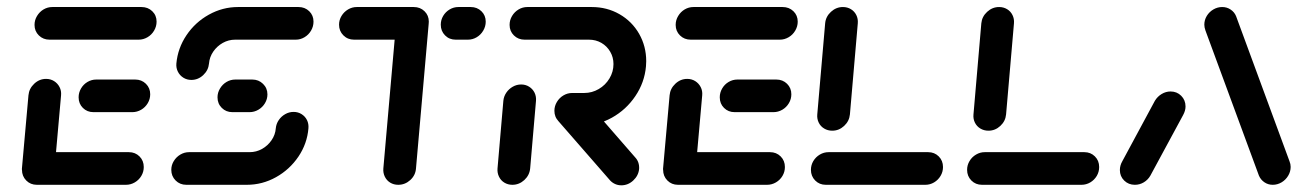

<svg xmlns="http://www.w3.org/2000/svg" viewBox="-20 -539 3810 560"><path d="M43.7 -44.8 63 -261.1Q64.8 -280.7 79.8 -294.8Q94.8 -308.9 114.4 -308.9Q127.4 -308.9 137.8 -302.4Q148.1 -295.9 153.7 -285Q159.3 -274.1 158.1 -261.1L138.9 -44.8ZM399.3 -51.9Q399.3 -37.8 392.2 -25.9Q385.2 -14.1 373.1 -7Q361.1 0 347.4 0H87.4Q68.9 0 56.5 -12.6Q44.1 -25.2 44.1 -43.7Q44.1 -57.4 51.1 -69.3Q58.1 -81.1 70 -88.1Q81.9 -95.2 95.6 -95.2H355.9Q374.4 -95.2 386.9 -82.8Q399.3 -70.4 399.3 -51.9ZM209.3 -255.2Q209.3 -268.9 216.3 -280.9Q223.3 -293 235.2 -300Q247 -307 260.7 -307H374.4Q393 -307 405.6 -294.6Q418.1 -282.2 418.1 -264.1Q418.1 -250 410.9 -238Q403.7 -225.9 391.7 -218.9Q379.6 -211.9 365.9 -211.9H252.6Q234.1 -211.9 221.7 -224.3Q209.3 -236.7 209.3 -255.2ZM80.7 -466.3Q80.7 -480.4 88 -492.4Q95.2 -504.4 107 -511.5Q118.9 -518.5 132.6 -518.5H392.6Q411.5 -518.5 424.1 -506.3Q436.7 -494.1 436.7 -475.9Q436.7 -461.9 429.4 -449.6Q422.2 -437.4 410.2 -430.4Q398.1 -423.3 384.4 -423.3H124.4Q105.9 -423.3 93.3 -435.7Q80.7 -448.1 80.7 -466.3Z M836.3 -212.6Q849.3 -212.6 859.6 -206.1Q870 -199.6 875.4 -188.7Q880.7 -177.8 879.6 -164.8Q875.9 -120 850.4 -82.2Q824.8 -44.4 785 -22.2Q745.2 0 700 0H523.3Q504.8 0 492.2 -12.6Q479.6 -25.2 479.6 -43.7Q479.6 -57.4 486.9 -69.3Q494.1 -81.1 505.9 -88.1Q517.8 -95.2 531.5 -95.2H708.1Q727.4 -95.2 744.3 -104.6Q761.1 -114.1 772 -130Q783 -145.9 784.4 -164.8Q785.6 -177.8 793 -188.7Q800.4 -199.6 811.9 -206.1Q823.3 -212.6 836.3 -212.6ZM760 -263.7Q760 -250 752.8 -238Q745.6 -225.9 733.5 -218.9Q721.5 -211.9 707.8 -211.9H657.8Q639.3 -211.9 626.9 -224.3Q614.4 -236.7 614.4 -255.2Q614.4 -268.9 621.7 -280.9Q628.9 -293 640.7 -300Q652.6 -307 666.3 -307H715.9Q734.4 -307 747.2 -294.4Q760 -281.9 760 -263.7ZM538.1 -305.9Q525.2 -305.9 514.8 -312.4Q504.4 -318.9 498.9 -329.8Q493.3 -340.7 494.4 -353.7Q498.5 -398.5 523.9 -436.3Q549.3 -474.1 589.3 -496.3Q629.3 -518.5 674.1 -518.5H850.7Q869.3 -518.5 881.9 -506.3Q894.4 -494.1 894.4 -475.9Q894.4 -461.9 887.2 -449.6Q880 -437.4 868.1 -430.4Q856.3 -423.3 842.6 -423.3H665.9Q646.7 -423.3 629.8 -413.9Q613 -404.4 602 -388.5Q591.1 -372.6 589.6 -353.7Q587.8 -334.1 572.8 -320Q557.8 -305.9 538.1 -305.9Z M1230.4 -470.4 1193.3 -47.8Q1191.9 -27.8 1176.7 -13.9Q1161.5 0 1141.5 0Q1128.5 0 1118.1 -6.3Q1107.8 -12.6 1102.4 -23.7Q1097 -34.8 1098.1 -47.8L1135.2 -470.4ZM968.9 -467Q968.9 -480.7 976.1 -492.6Q983.3 -504.4 995.2 -511.5Q1007 -518.5 1020.7 -518.5H1186.7Q1205.6 -518.5 1218.1 -506.3Q1230.7 -494.1 1230.7 -475.9Q1230.7 -461.9 1223.5 -449.6Q1216.3 -437.4 1204.3 -430.4Q1192.2 -423.3 1178.5 -423.3H1012.6Q994.1 -423.3 981.5 -435.9Q968.9 -448.5 968.9 -467ZM1265.6 -467Q1265.6 -480.7 1272.6 -492.6Q1279.6 -504.4 1291.5 -511.5Q1303.3 -518.5 1317 -518.5H1353Q1371.5 -518.5 1384.1 -506.3Q1396.7 -494.1 1396.7 -475.9Q1396.7 -461.9 1389.4 -449.6Q1382.2 -437.4 1370.4 -430.4Q1358.5 -423.3 1344.8 -423.3H1308.9Q1290.4 -423.3 1278 -435.9Q1265.6 -448.5 1265.6 -467Z M1474.4 0Q1461.5 0 1451.1 -6.3Q1440.7 -12.6 1435.4 -23.7Q1430 -34.8 1431.1 -47.8L1448.1 -244.8Q1449.3 -257.8 1456.7 -268.7Q1464.1 -279.6 1475.6 -286.1Q1487 -292.6 1500 -292.6Q1513 -292.6 1523.3 -286.1Q1533.7 -279.6 1539.1 -268.7Q1544.4 -257.8 1543.3 -244.8L1526.3 -47.8Q1524.4 -27.8 1509.3 -13.9Q1494.1 0 1474.4 0ZM1844.1 -46.3Q1842.2 -26.7 1827 -12.6Q1811.9 1.5 1792.2 1.5Q1782.6 1.5 1774.3 -2.2Q1765.9 -5.9 1759.6 -12.6L1608.5 -185.9Q1597 -198.5 1597 -215.9Q1597 -229.6 1604.3 -241.5Q1611.5 -253.3 1623.3 -260.4Q1635.2 -267.4 1648.9 -267.4Q1658.5 -267.4 1667 -263.9Q1675.6 -260.4 1681.1 -254.1L1832.6 -80Q1845.2 -66.7 1844.1 -46.3ZM1597 -215.9Q1597 -229.6 1604.3 -241.7Q1611.5 -253.7 1623.3 -260.7Q1635.2 -267.8 1648.9 -267.8H1684.1Q1706.7 -267.8 1726.3 -279.3Q1745.9 -290.7 1757.6 -310.2Q1769.3 -329.6 1769.3 -352.2Q1769.3 -371.9 1759.8 -388.1Q1750.4 -404.4 1734.1 -413.9Q1717.8 -423.3 1697.8 -423.3H1510Q1491.5 -423.3 1478.9 -435.7Q1466.3 -448.1 1466.3 -466.3Q1466.3 -480.4 1473.5 -492.4Q1480.7 -504.4 1492.6 -511.5Q1504.4 -518.5 1518.1 -518.5H1705.9Q1750.4 -518.5 1786.9 -497.6Q1823.3 -476.7 1844.1 -440.4Q1864.8 -404.1 1864.8 -360.4Q1864.8 -355.9 1864.1 -345.6Q1860 -298.5 1833.1 -258.7Q1806.3 -218.9 1764.6 -195.7Q1723 -172.6 1675.9 -172.6H1640.7Q1622.2 -172.6 1609.6 -185Q1597 -197.4 1597 -215.9Z M1913.7 -44.8 1933 -261.1Q1934.8 -280.7 1949.8 -294.8Q1964.8 -308.9 1984.4 -308.9Q1997.4 -308.9 2007.8 -302.4Q2018.1 -295.9 2023.7 -285Q2029.3 -274.1 2028.1 -261.1L2008.9 -44.8ZM2269.3 -51.9Q2269.3 -37.8 2262.2 -25.9Q2255.2 -14.1 2243.1 -7Q2231.1 0 2217.4 0H1957.4Q1938.9 0 1926.5 -12.6Q1914.1 -25.2 1914.1 -43.7Q1914.1 -57.4 1921.1 -69.3Q1928.1 -81.1 1940 -88.1Q1951.9 -95.2 1965.6 -95.2H2225.9Q2244.4 -95.2 2256.9 -82.8Q2269.3 -70.4 2269.3 -51.9ZM2079.3 -255.2Q2079.3 -268.9 2086.3 -280.9Q2093.3 -293 2105.2 -300Q2117 -307 2130.7 -307H2244.4Q2263 -307 2275.6 -294.6Q2288.1 -282.2 2288.1 -264.1Q2288.1 -250 2280.9 -238Q2273.7 -225.9 2261.7 -218.9Q2249.6 -211.9 2235.9 -211.9H2122.6Q2104.1 -211.9 2091.7 -224.3Q2079.3 -236.7 2079.3 -255.2ZM1950.7 -466.3Q1950.7 -480.4 1958 -492.4Q1965.2 -504.4 1977 -511.5Q1988.9 -518.5 2002.6 -518.5H2262.6Q2281.5 -518.5 2294.1 -506.3Q2306.7 -494.1 2306.7 -475.9Q2306.7 -461.9 2299.4 -449.6Q2292.2 -437.4 2280.2 -430.4Q2268.1 -423.3 2254.4 -423.3H1994.4Q1975.9 -423.3 1963.3 -435.7Q1950.7 -448.1 1950.7 -466.3Z M2730.4 -51.9Q2730.4 -37.8 2723.3 -25.9Q2716.3 -14.1 2704.4 -7Q2692.6 0 2678.9 0H2388.5Q2370 0 2357.6 -12.6Q2345.2 -25.2 2345.2 -43.7Q2345.2 -57.4 2352.2 -69.3Q2359.3 -81.1 2371.1 -88.1Q2383 -95.2 2396.7 -95.2H2687Q2705.6 -95.2 2718 -82.8Q2730.4 -70.4 2730.4 -51.9ZM2407.4 -157.8Q2394.4 -157.8 2383.9 -164.1Q2373.3 -170.4 2368 -181.3Q2362.6 -192.2 2363.7 -205.2L2386.7 -471.1Q2388.5 -490.7 2403.7 -504.6Q2418.9 -518.5 2438.5 -518.5Q2451.5 -518.5 2461.9 -512.2Q2472.2 -505.9 2477.6 -495Q2483 -484.1 2481.9 -471.1L2458.9 -205.2Q2457 -185.6 2442 -171.7Q2427 -157.8 2407.4 -157.8Z M3185.9 -51.9Q3185.9 -37.8 3178.9 -25.9Q3171.9 -14.1 3160 -7Q3148.1 0 3134.4 0H2844.1Q2825.6 0 2813.1 -12.6Q2800.7 -25.2 2800.7 -43.7Q2800.7 -57.4 2807.8 -69.3Q2814.8 -81.1 2826.7 -88.1Q2838.5 -95.2 2852.2 -95.2H3142.6Q3161.1 -95.2 3173.5 -82.8Q3185.9 -70.4 3185.9 -51.9ZM2863 -157.8Q2850 -157.8 2839.4 -164.1Q2828.9 -170.4 2823.5 -181.3Q2818.1 -192.2 2819.3 -205.2L2842.2 -471.1Q2844.1 -490.7 2859.3 -504.6Q2874.4 -518.5 2894.1 -518.5Q2907 -518.5 2917.4 -512.2Q2927.8 -505.9 2933.1 -495Q2938.5 -484.1 2937.4 -471.1L2914.4 -205.2Q2912.6 -185.6 2897.6 -171.7Q2882.6 -157.8 2863 -157.8Z M3290 0Q3271.5 0 3258.9 -12.4Q3246.3 -24.8 3246.3 -43Q3246.3 -56.3 3253.3 -68.5L3348.5 -245.2Q3355.9 -257.4 3368.1 -264.8Q3380.4 -272.2 3394.1 -272.2Q3412.6 -272.2 3425.2 -259.6Q3437.8 -247 3437.8 -228.5Q3437.8 -216.3 3430.7 -203.3L3335.2 -26.7Q3328.1 -14.4 3316.1 -7.2Q3304.1 0 3290 0ZM3744.4 -52.2Q3744.4 -38.5 3737.2 -26.5Q3730 -14.4 3718 -7.2Q3705.9 0 3692.2 0Q3678.5 0 3667.8 -7.4Q3657 -14.8 3651.9 -26.7L3495.9 -450Q3492.6 -459.3 3492.6 -467Q3492.6 -480.7 3499.8 -492.6Q3507 -504.4 3519.1 -511.5Q3531.1 -518.5 3544.8 -518.5Q3558.5 -518.5 3569.4 -511.1Q3580.4 -503.7 3585.2 -491.9L3741.1 -68.5Q3744.4 -60.7 3744.4 -52.2Z"/></svg>

Font: 26F Galaxy Sans Extra Bold
Style: Italic
Weight: 800
Italic angle: -5°
Designer: C₂₉H₂₅N₃O₅
Version: Version 1.200